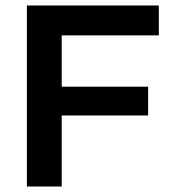

<svg xmlns="http://www.w3.org/2000/svg" viewBox="-20 -680 627 700"><path d="M78 0V-660H559V-551H205V-364H520V-259H205V0Z"/></svg>

Font: Bricolage Grotesque 10pt SemiBold
Style: Regular
Weight: 600
Designer: Mathieu Triay
Foundry: Atelier Triay
Version: Version 1.000; ttfautohint (v1.8.4.7-5d5b);gftools[0.9.29]